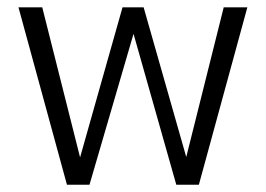

<svg xmlns="http://www.w3.org/2000/svg" viewBox="-20 -508 732 528"><path d="M164.1 0 30.8 -487.8H96.2L200.2 -75.2L316.9 -487.8H375L492.2 -76.2L595.2 -487.8H660.2L526.9 0H464.8L347.2 -415L226.1 0Z"/></svg>

Font: HK Grotesk Light
Style: Regular
Weight: 300
Designer: Alfredo Marco Pradil and Stefan Peev
Foundry: Hanken Design Co.
Version: Version 1.045;PS 001.045;hotconv 1.0.88;makeotf.lib2.5.64775